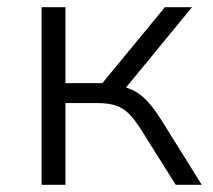

<svg xmlns="http://www.w3.org/2000/svg" viewBox="-20 -511 590 531"><path d="M95 0V-491H161V-281H263L436 -491H511L317 -255L299 -275Q330 -271 351.5 -259.5Q373 -248 392.5 -225.5Q412 -203 435 -165L538 0H466L373 -148Q355 -177 339 -194Q323 -211 302 -218.5Q281 -226 248 -226H161V0Z"/></svg>

Font: Nunito Sans 9pt Light
Style: Regular
Weight: 300
Version: Version 3.101;gftools[0.9.27]